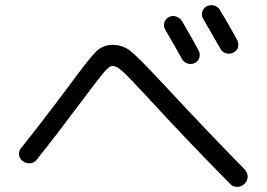

<svg xmlns="http://www.w3.org/2000/svg" viewBox="-20 -792 1040 748"><path d="M688.5 -710.9Q739.3 -624 753.9 -594.7Q760.7 -582 756.8 -567.9Q752.9 -553.7 739.3 -546.9Q726.6 -540 711.4 -544.4Q696.3 -548.8 689.5 -561.5Q665 -605.5 623 -677.7Q616.2 -690.4 620.1 -704.1Q624 -717.8 637.2 -725.1Q650.4 -732.4 665 -728Q679.7 -723.6 688.5 -710.9ZM785.2 -767.6Q798.8 -774.4 814 -770.5Q829.1 -766.6 836.9 -752.9Q873 -693.4 904.3 -635.7Q911.1 -622.1 907.2 -607.9Q903.3 -593.8 888.7 -586.9Q876 -580.1 860.8 -584.5Q845.7 -588.9 838.9 -601.6Q808.6 -655.3 771.5 -718.8Q763.7 -731.4 768.1 -746.1Q772.5 -760.7 785.2 -767.6ZM63.5 -216.8Q105.5 -268.6 173.8 -358.4Q242.2 -448.2 244.1 -451.2Q326.2 -563.5 353.5 -590.3Q380.9 -617.2 418 -617.2Q458 -617.2 488.3 -593.3Q518.6 -569.3 613.3 -467.8Q792 -275.4 932.6 -132.8Q944.3 -121.1 944.8 -104.5Q945.3 -87.9 932.6 -76.2Q921.9 -64.5 904.8 -64Q887.7 -63.5 877 -75.2Q708 -246.1 555.7 -412.1Q485.4 -488.3 460 -511.7Q434.6 -535.2 418 -535.2Q406.2 -535.2 385.7 -511.2Q365.2 -487.3 323.2 -430.7Q315.4 -419.9 310.5 -414.1Q197.3 -262.7 123 -169.9Q113.3 -157.2 97.7 -155.8Q82 -154.3 68.8 -164.1Q55.7 -173.8 54.2 -189.5Q52.7 -205.1 63.5 -216.8Z"/></svg>

Font: Rounded-X Mgen+ 1m regular
Style: Regular
Weight: 400
Designer: [Source Han Sans]
Ryoko NISHIZUKA  (kana & ideographs); Paul D. Hunt (Latin, Greek & Cyrillic); Wenlong ZHANG  (bopomofo
Version: Version 1.059.20150602